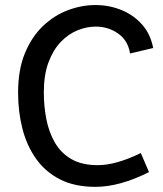

<svg xmlns="http://www.w3.org/2000/svg" viewBox="-20 -724 644 757"><path d="M356.4 12.7Q274.4 12.7 216.6 -16.8Q158.7 -46.4 122.1 -98.1Q85.4 -149.9 68.4 -216.8Q51.3 -283.7 51.3 -358.9Q51.3 -448.7 78.1 -513.9Q105 -579.1 149.4 -621.3Q193.8 -663.6 247.8 -683.8Q301.8 -704.1 356.4 -704.1Q410.2 -704.1 458 -684.8Q505.9 -665.5 539.6 -627.9Q573.2 -590.3 584 -534.7L492.7 -513.2Q484.9 -564 446 -591.6Q407.2 -619.1 357.4 -619.1Q321.8 -619.1 285.6 -604.5Q249.5 -589.8 219.5 -558.6Q189.5 -527.3 171.1 -478Q152.8 -428.7 152.8 -359.9Q152.8 -305.2 162.8 -253.9Q172.9 -202.6 196.5 -161.6Q220.2 -120.6 261.5 -96.7Q302.7 -72.8 365.7 -72.8Q437 -72.8 535.2 -120.6L567.4 -45.4Q451.7 12.7 356.4 12.7Z"/></svg>

Font: Shanti
Style: Regular
Weight: 400
Designer: Vernon Adams
Foundry: Vernon Adams
Version: Version 1.100; ttfautohint (v1.8.4)